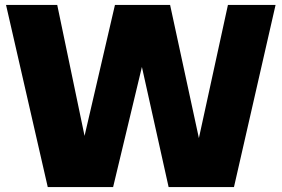

<svg xmlns="http://www.w3.org/2000/svg" viewBox="-20 -760 1144 780"><path d="M174 0 4.5 -740H212.5L323.5 -208L447 -740H671L788 -199L906 -740H1099.5L930.5 0H665L556.5 -488L439.5 0Z"/></svg>

Font: Encode Sans SmCnd Black
Style: Regular
Weight: 900
Width: 4
Designer: Multiple Designers
Foundry: Impallari Type
Version: Version 3.002; ttfautohint (v1.8.3) -l 8 -r 50 -G 200 -x 14 